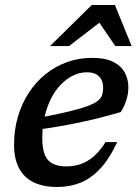

<svg xmlns="http://www.w3.org/2000/svg" viewBox="-20 -734 548 765"><path d="M327 -446Q298 -446 271.5 -433.2Q245 -420.5 222.5 -397.2Q200 -374 183.5 -341.5Q167 -309 157.8 -269.2Q148.5 -229.5 148.5 -185Q148.5 -120.5 171.8 -95.8Q195 -71 244.5 -71Q274.5 -71 302 -80.5Q329.5 -90 354.2 -111.5Q379 -133 400.5 -168H447Q415.5 -100.5 378.5 -61.2Q341.5 -22 299.2 -5.5Q257 11 208.5 11Q151.5 11 113.2 -8Q75 -27 55.5 -64.5Q36 -102 36 -157Q36 -216 51.2 -268.5Q66.5 -321 94.5 -364Q122.5 -407 161.2 -438.2Q200 -469.5 247 -486.5Q294 -503.5 347.5 -503.5Q399.5 -503.5 431 -487.5Q462.5 -471.5 477 -445Q491.5 -418.5 491.5 -386Q491.5 -360.5 483.2 -334.5Q475 -308.5 461 -287.5Q420 -275.5 377.8 -264.8Q335.5 -254 293 -245.2Q250.5 -236.5 209.5 -229.5Q168.5 -222.5 130 -217.5L133 -264.5Q206 -278 253.5 -289.5Q301 -301 329 -311.5Q357 -322 370.2 -332.8Q383.5 -343.5 387.2 -356.2Q391 -369 391 -384.5Q391 -403.5 383.8 -417.2Q376.5 -431 362.5 -438.5Q348.5 -446 327 -446ZM179.5 -550.5 345.5 -714H438L504.5 -550.5H439.5L367 -656.5H393L255 -550.5Z"/></svg>

Font: Newsreader 9pt Medium
Style: Italic
Weight: 500
Italic angle: -17°
Designer: Hugues Gentile
Foundry: Production Type
Version: Version 1.003